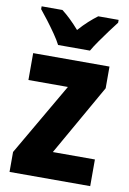

<svg xmlns="http://www.w3.org/2000/svg" viewBox="-87 -819 586 872"><g transform="rotate(10 206.5 -383.0)"><path d="M392 0H20V-92L214 -426H32V-550H384V-450L198 -123H392ZM137 -606Q127 -626 108 -653.5Q89 -681 68.5 -708Q48 -735 33 -753V-766H129Q168 -736 210 -688Q233 -714 253.5 -732.5Q274 -751 294 -766H388V-753Q373 -734 353.5 -707.5Q334 -681 315 -654Q296 -627 284 -606Z"/></g></svg>

Font: Noto Sans Thai Cond ExtBd
Style: Regular
Weight: 800
Width: 3
Designer: Monotype Design Team
Foundry: Monotype Imaging Inc.
Version: Version 2.002; ttfautohint (v1.8.4.7-5d5b)